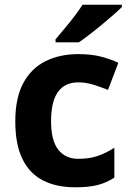

<svg xmlns="http://www.w3.org/2000/svg" viewBox="-20 -786 554 816"><path d="M300 10Q219 10 162 -19.5Q105 -49 75 -111Q45 -173 45 -270Q45 -370 79 -433Q113 -496 173.5 -526Q234 -556 313 -556Q369 -556 410.5 -545Q452 -534 483 -519L439 -404Q404 -418 373.5 -427Q343 -436 313 -436Q197 -436 197 -271Q197 -189 227.5 -150Q258 -111 313 -111Q360 -111 396 -123.5Q432 -136 466 -158V-31Q432 -9 394.5 0.5Q357 10 300 10ZM498 -756Q484 -742 461 -722Q438 -702 411.5 -680Q385 -658 359.5 -638.5Q334 -619 315 -606H216V-619Q232 -638 253.5 -663.5Q275 -689 296 -716.5Q317 -744 331 -766H498Z"/></svg>

Font: Noto Sans Lisu
Style: Regular
Weight: 400
Designer: Monotype Design Team. David Williams.
Foundry: Monotype Imaging Inc.
Version: Version 2.102